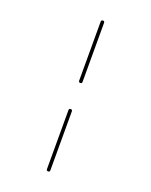

<svg xmlns="http://www.w3.org/2000/svg" viewBox="-159 -815 819 1040"><g transform="rotate(20 250.0 -295.0)"><path d="M240.2 129.9V-210Q240.2 -219.7 250 -219.7Q259.8 -219.7 259.8 -210V129.9Q259.8 139.6 250 139.6Q240.2 139.6 240.2 129.9ZM240.2 -379.9V-719.7Q240.2 -729.5 250 -730Q259.8 -730.5 259.8 -719.7V-379.9Q259.8 -370.1 250 -370.1Q240.2 -370.1 240.2 -379.9Z"/></g></svg>

Font: Rounded-X Mgen+ 1m thin
Style: Regular
Weight: 100
Designer: [Source Han Sans]
Ryoko NISHIZUKA  (kana & ideographs); Paul D. Hunt (Latin, Greek & Cyrillic); Wenlong ZHANG  (bopomofo
Version: Version 1.059.20150602